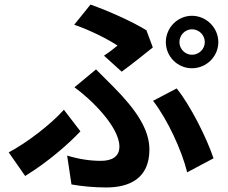

<svg xmlns="http://www.w3.org/2000/svg" viewBox="-20 -772 996 838"><path d="M763.1 -588.1C763.1 -619 788 -644.2 817.8 -644.2C848.7 -644.2 873.9 -619 873.9 -588.1C873.9 -558.2 848.7 -533 817.8 -533C788 -533 763.1 -558.2 763.1 -588.1ZM703.8 -588.1C703.8 -525.2 755 -474.1 817.8 -474.1C880.7 -474.1 932.9 -525.2 932.9 -588.1C932.9 -650.9 880.7 -703.1 817.8 -703.1C755 -703.1 703.8 -650.9 703.8 -588.1ZM511 -459.2C549 -486.2 621.1 -544 647 -565L619 -639.9C554 -680 453.1 -724.1 375 -752.1L304 -664.1C376.1 -639.2 452.1 -600.1 492.9 -573.2C479.8 -562.1 457 -544 433.9 -529.1ZM291.9 33C337 41.2 392 46.2 443.9 46.2C541.9 46.2 632.1 8.9 632.1 -119C632.1 -206 576 -291.2 475.1 -393.1C451 -418 426.1 -441.1 399.1 -469.1L305 -391C376.1 -339.8 501.1 -219.1 501.1 -132.1C501.1 -87 467 -70 420.1 -70C373.9 -70 324.9 -77.1 273.1 -93ZM911.9 -81C882.8 -169 810 -313.9 751.1 -386L648.1 -332C710.9 -251.1 773.8 -115.1 796.9 -19.9ZM331 -198.9 258.9 -293C202.8 -230.1 99.1 -149.9 18.1 -106.9L89.8 -3.9C190.7 -66.1 278.1 -142.8 331 -198.9Z"/></svg>

Font: Karasuma Gothic
Style: Bold
Weight: 700
Designer: Rasmus Andersson / Ryoko Nishizuka
Foundry: Genbu
Version: Version 1.00